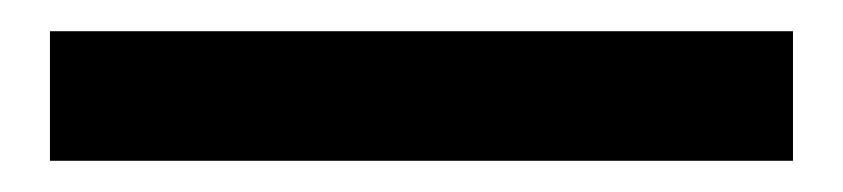

<svg xmlns="http://www.w3.org/2000/svg" viewBox="-20 37 540 123"><path d="M12 140V57H488V140Z"/></svg>

Font: Source Sans 3
Style: Bold
Weight: 700
Designer: Paul D. Hunt
Foundry: Adobe
Version: Version 3.052;hotconv 1.1.0;makeotfexe 2.6.0